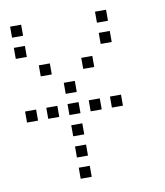

<svg xmlns="http://www.w3.org/2000/svg" viewBox="-84 -746 768 891"><g transform="rotate(-10 300.0 -300.0)"><path d="M25 -676Q24 -676 24 -676Q24 -676 24 -675V-625Q24 -624 24 -624Q24 -624 25 -624H75Q76 -624 76 -624Q76 -624 76 -625V-675Q76 -676 76 -676Q76 -676 75 -676ZM425 -676Q424 -676 424 -676Q424 -676 424 -675V-625Q424 -624 424 -624Q424 -624 425 -624H475Q476 -624 476 -624Q476 -624 476 -625V-675Q476 -676 476 -676Q476 -676 475 -676ZM25 -576Q24 -576 24 -576Q24 -576 24 -575V-525Q24 -524 24 -524Q24 -524 25 -524H75Q76 -524 76 -524Q76 -524 76 -525V-575Q76 -576 76 -576Q76 -576 75 -576ZM425 -576Q424 -576 424 -576Q424 -576 424 -575V-525Q424 -524 424 -524Q424 -524 425 -524H475Q476 -524 476 -524Q476 -524 476 -525V-575Q476 -576 476 -576Q476 -576 475 -576ZM125 -476Q124 -476 124 -476Q124 -476 124 -475V-425Q124 -424 124 -424Q124 -424 125 -424H175Q176 -424 176 -424Q176 -424 176 -425V-475Q176 -476 176 -476Q176 -476 175 -476ZM325 -476Q324 -476 324 -476Q324 -476 324 -475V-425Q324 -424 324 -424Q324 -424 325 -424H375Q376 -424 376 -424Q376 -424 376 -425V-475Q376 -476 376 -476Q376 -476 375 -476ZM225 -376Q224 -376 224 -376Q224 -376 224 -375V-325Q224 -324 224 -324Q224 -324 225 -324H275Q276 -324 276 -324Q276 -324 276 -325V-375Q276 -376 276 -376Q276 -376 275 -376ZM25 -276Q24 -276 24 -276Q24 -276 24 -275V-225Q24 -224 24 -224Q24 -224 25 -224H75Q76 -224 76 -224Q76 -224 76 -225V-275Q76 -276 76 -276Q76 -276 75 -276ZM125 -276Q124 -276 124 -276Q124 -276 124 -275V-225Q124 -224 124 -224Q124 -224 125 -224H175Q176 -224 176 -224Q176 -224 176 -225V-275Q176 -276 176 -276Q176 -276 175 -276ZM225 -276Q224 -276 224 -276Q224 -276 224 -275V-225Q224 -224 224 -224Q224 -224 225 -224H275Q276 -224 276 -224Q276 -224 276 -225V-275Q276 -276 276 -276Q276 -276 275 -276ZM325 -276Q324 -276 324 -276Q324 -276 324 -275V-225Q324 -224 324 -224Q324 -224 325 -224H375Q376 -224 376 -224Q376 -224 376 -225V-275Q376 -276 376 -276Q376 -276 375 -276ZM425 -276Q424 -276 424 -276Q424 -276 424 -275V-225Q424 -224 424 -224Q424 -224 425 -224H475Q476 -224 476 -224Q476 -224 476 -225V-275Q476 -276 476 -276Q476 -276 475 -276ZM225 -176Q224 -176 224 -176Q224 -176 224 -175V-125Q224 -124 224 -124Q224 -124 225 -124H275Q276 -124 276 -124Q276 -124 276 -125V-175Q276 -176 276 -176Q276 -176 275 -176ZM225 -76Q224 -76 224 -76Q224 -76 224 -75V-25Q224 -24 224 -24Q224 -24 225 -24H275Q276 -24 276 -24Q276 -24 276 -25V-75Q276 -76 276 -76Q276 -76 275 -76ZM225 24Q224 24 224 24Q224 24 224 25V75Q224 76 224 76Q224 76 225 76H275Q276 76 276 76Q276 76 276 75V25Q276 24 276 24Q276 24 275 24Z"/></g></svg>

Font: Doto
Style: Regular
Weight: 400
Monospace: yes
Version: Version 1.000